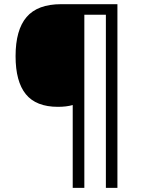

<svg xmlns="http://www.w3.org/2000/svg" viewBox="-20 -780 695 927"><path d="M546.9 127H491.2V-709H387.2V127H331.1V-272.9Q300.8 -264.2 259.8 -264.2Q154.3 -264.2 104.7 -325.2Q55.2 -386.2 55.2 -508.8Q55.2 -635.7 108.4 -697.8Q161.6 -759.8 274.9 -759.8H546.9Z"/></svg>

Font: Samim FD
Style: FD
Weight: 400
Foundry: DejaVu fonts team - Redesigned by Saber Rastikerdar
Version: Version 4.0.5